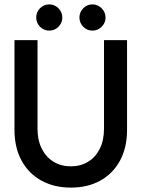

<svg xmlns="http://www.w3.org/2000/svg" viewBox="-20 -843 666 875"><path d="M454 -660H559V-251.5Q559 -170 526.8 -110.8Q494.5 -51.5 437 -19.8Q379.5 12 303 12Q227 12 169 -19.8Q111 -51.5 78.5 -110.8Q46 -170 46 -251.5V-660H151V-257Q151 -203 170.8 -164.5Q190.5 -126 224.8 -105.5Q259 -85 303 -85Q347 -85 381 -105.5Q415 -126 434.5 -164.5Q454 -203 454 -257ZM401.5 -703.5Q376.5 -703.5 359.2 -721.2Q342 -739 342 -763Q342 -787.5 359.2 -805.2Q376.5 -823 401.5 -823Q425.5 -823 443.2 -805.2Q461 -787.5 461 -763Q461 -738.5 443.2 -721Q425.5 -703.5 401.5 -703.5ZM204.5 -703.5Q179.5 -703.5 162.2 -721.2Q145 -739 145 -763Q145 -787.5 162.2 -805.2Q179.5 -823 204.5 -823Q229 -823 246.5 -805.2Q264 -787.5 264 -763Q264 -738.5 246.5 -721Q229 -703.5 204.5 -703.5Z"/></svg>

Font: League Spartan Medium
Style: Regular
Weight: 500
Foundry: The League of Moveable Type
Version: Version 2.002